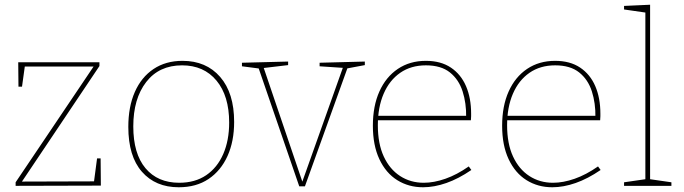

<svg xmlns="http://www.w3.org/2000/svg" viewBox="-20 -785 2889 811"><path d="M405 -116 406 -1 46 0V-15L380 -511L384 -504H76L86 -513L73 -419H58L57 -522H400V-506L68 -11L64 -18L386 -19L376 -10L390 -116Z M751 -528Q851 -528 910 -460Q969 -392 969 -270Q969 -188 941 -126Q913 -64 861 -29Q809 6 735 6Q637 6 579.5 -59.5Q522 -125 522 -249Q522 -334 549.5 -396.5Q577 -459 628.5 -493.5Q680 -528 751 -528ZM749 -509Q652 -509 597.5 -438.5Q543 -368 543 -251Q543 -136 594.5 -74.5Q646 -13 737 -13Q804 -13 851 -45Q898 -77 923 -134.5Q948 -192 948 -267Q948 -380 894.5 -444.5Q841 -509 749 -509Z M1330 -520 1521 -525V-510L1441 -495L1450 -504L1268 2H1244L1070 -504L1079 -495L1002 -505V-520L1197 -525V-510L1087 -497L1092 -504L1259 -12H1255L1430 -504L1435 -498L1330 -505Z M1767 6Q1706 6 1658 -24Q1610 -54 1582.5 -112.5Q1555 -171 1555 -254Q1555 -337 1582.5 -398.5Q1610 -460 1660.5 -494Q1711 -528 1779 -528Q1842 -528 1884.5 -499.5Q1927 -471 1948.5 -421Q1970 -371 1970 -305Q1970 -300 1970 -294Q1970 -288 1969 -277H1564V-296H1958L1949 -290Q1950 -349 1934 -399Q1918 -449 1880.5 -479Q1843 -509 1779 -509Q1716 -509 1670.5 -477.5Q1625 -446 1600.5 -389Q1576 -332 1576 -256Q1576 -178 1601 -124Q1626 -70 1670 -41.5Q1714 -13 1770 -13Q1813 -13 1861.5 -30Q1910 -47 1960 -82L1971 -67Q1917 -30 1865.5 -12Q1814 6 1767 6Z M2313 6Q2252 6 2204 -24Q2156 -54 2128.5 -112.5Q2101 -171 2101 -254Q2101 -337 2128.5 -398.5Q2156 -460 2206.5 -494Q2257 -528 2325 -528Q2388 -528 2430.5 -499.5Q2473 -471 2494.5 -421Q2516 -371 2516 -305Q2516 -300 2516 -294Q2516 -288 2515 -277H2110V-296H2504L2495 -290Q2496 -349 2480 -399Q2464 -449 2426.5 -479Q2389 -509 2325 -509Q2262 -509 2216.5 -477.5Q2171 -446 2146.5 -389Q2122 -332 2122 -256Q2122 -178 2147 -124Q2172 -70 2216 -41.5Q2260 -13 2316 -13Q2359 -13 2407.5 -30Q2456 -47 2506 -82L2517 -67Q2463 -30 2411.5 -12Q2360 6 2313 6Z M2726 -21 2719 -29 2816 -15V0H2616V-15L2713 -29L2706 -21V-739L2713 -731L2616 -745V-760L2726 -765Z"/></svg>

Font: Bitter Thin Thin
Style: Regular
Weight: 250
Version: Version 2.002